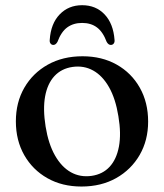

<svg xmlns="http://www.w3.org/2000/svg" viewBox="-20 -688 616 720"><path d="M289.5 -477Q362 -477 417.5 -445.8Q473 -414.5 504.2 -359.2Q535.5 -304 535.5 -232Q535.5 -162 503.8 -107Q472 -52 415.8 -20.2Q359.5 11.5 285.5 11.5Q213 11.5 157.8 -19.8Q102.5 -51 71 -106.2Q39.5 -161.5 39.5 -233Q39.5 -304 71.2 -359Q103 -414 159.2 -445.5Q215.5 -477 289.5 -477ZM323.5 -28.5Q365 -34.5 391 -62.5Q417 -90.5 426 -138.5Q435 -186.5 424 -252Q413.5 -317.5 389 -360.8Q364.5 -404 329.5 -423.5Q294.5 -443 252 -437Q210.5 -431 184.2 -402.8Q158 -374.5 149.2 -326.8Q140.5 -279 151 -213.5Q161.5 -148.5 186.2 -105Q211 -61.5 246 -42Q281 -22.5 323.5 -28.5ZM288 -602Q255.5 -602 232.5 -585.5Q209.5 -569 195.5 -531Q189 -519.5 180 -519.5Q173.5 -519.5 169.5 -524.8Q165.5 -530 166.5 -538.5Q170.5 -599.5 203.8 -634Q237 -668.5 288 -668.5Q339.5 -668.5 372.2 -634Q405 -599.5 409.5 -538.5Q410.5 -530 406.5 -524.8Q402.5 -519.5 395.5 -519.5Q386.5 -519.5 380 -531Q366 -568.5 343.5 -585.2Q321 -602 288 -602Z"/></svg>

Font: Fraunces 28pt
Style: Regular
Weight: 400
Version: Version 1.000;[b76b70a41]